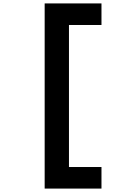

<svg xmlns="http://www.w3.org/2000/svg" viewBox="-20 -941 740 1122"><path d="M573 -921V-795H383V35H573V161H241V-921Z"/></svg>

Font: Martian Mono SemiBold
Style: Regular
Weight: 600
Monospace: yes
Designer: Roman Shamin
Foundry: Evil Martians
Version: Version 1.000; ttfautohint (v1.8.4.7-5d5b)